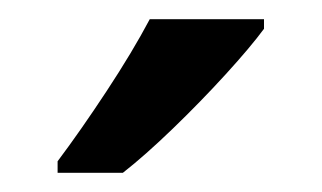

<svg xmlns="http://www.w3.org/2000/svg" viewBox="-20 -837 335 200"><path d="M255 -807Q241 -788 215 -759.5Q189 -731 160 -703Q131 -675 108 -657H40V-669Q64 -701 91 -742Q118 -783 136 -817H255Z"/></svg>

Font: Noto Sans Tamil UI SemiCondensed Medium
Style: Regular
Weight: 500
Width: 4
Designer: Jelle Bosma - Monotype Design Team
Foundry: Monotype Imaging Inc.
Version: Version 2.004; ttfautohint (v1.8.4.7-5d5b)